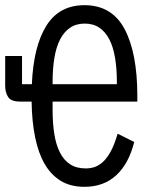

<svg xmlns="http://www.w3.org/2000/svg" viewBox="-20 -709 568 741"><path d="M306 -689Q412 -689 461 -596.5Q510 -504 510 -339V-317H183V-285Q183 -234 189.5 -192.5Q196 -151 211 -121Q226 -91 250.5 -75Q275 -59 311 -59Q328 -59 344 -64Q360 -69 376 -83Q392 -97 406.5 -123Q421 -149 434 -193L498 -161Q477 -77 428.5 -32.5Q380 12 306 12Q252 12 214.5 -11Q177 -34 152.5 -76Q128 -118 115.5 -179.5Q103 -241 102 -317H57Q23 -317 11.5 -334.5Q0 -352 0 -378V-493H65V-384H103Q109 -529 158.5 -609Q208 -689 306 -689ZM307 -618Q274 -618 250.5 -602Q227 -586 212 -557Q197 -528 190 -486Q183 -444 183 -394V-384H431V-394Q431 -444 424 -486Q417 -528 402 -557Q387 -586 363.5 -602Q340 -618 307 -618Z"/></svg>

Font: PlemolJP
Style: Regular
Weight: 400
Monospace: yes
Version: v2.0.4; ttfautohint (v1.8.4.7-5d5b-dirty) -l 6 -r 45 -G 200 